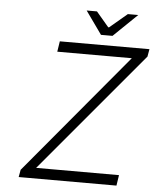

<svg xmlns="http://www.w3.org/2000/svg" viewBox="-56 -868 748 916"><g transform="rotate(5 318.0 -410.0)"><path d="M399.9 -710 321.8 -819.8H371.1L431.2 -749H435.1L519 -819.8H568.8L455.1 -710ZM67.9 0 74.2 -35.2 556.2 -611.8H199.2L207 -662.1H636.2L629.9 -626L147 -50.8H543.9L536.1 0Z"/></g></svg>

Font: Office Code Pro Light Italic
Style: Regular
Weight: 300
Italic angle: -9°
Designer: Nathan Rutzky & Paul D. Hunt
Foundry: Adobe Systems Incorporated
Version: Version 1.004;PS 001.004;hotconv 1.0.70;makeotf.lib2.5.58329